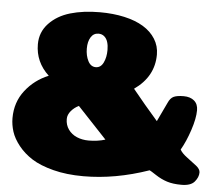

<svg xmlns="http://www.w3.org/2000/svg" viewBox="-50 -741 938 805"><g transform="rotate(5 419.0 -338.5)"><path d="M408 -154 285 -285Q266 -276 252.5 -260Q239 -244 239 -226Q239 -201 252.5 -182Q266 -163 288.5 -153.5Q311 -144 338 -144Q376 -144 408 -154ZM91 -528Q91 -579 125.5 -615.5Q160 -652 214.5 -668Q269 -684 339 -684Q395 -684 442 -673.5Q489 -663 522 -643Q555 -623 573.5 -593.5Q592 -564 592 -528Q592 -435 509 -377Q560 -314 616 -250Q634 -287 654 -330Q663 -351 677.5 -357.5Q692 -364 719.5 -364Q747 -364 763.5 -350Q780 -336 780 -310Q780 -276 763.5 -226Q747 -176 726 -140Q734 -125 756.5 -108.5Q779 -92 796 -78.5Q813 -65 813 -51Q813 -31 797 -12Q781 7 742 7Q706 7 681 -1Q656 -9 632.5 -24.5Q609 -40 604 -42Q463 7 329 7Q258 7 202 -7.5Q146 -22 111.5 -44Q77 -66 53.5 -95.5Q30 -125 21 -153.5Q12 -182 12 -210Q12 -277 50.5 -326.5Q89 -376 148 -400Q91 -453 91 -528ZM384 -529Q384 -548 379.5 -562.5Q375 -577 365 -585.5Q355 -594 341 -594Q320 -594 308.5 -575.5Q297 -557 297 -528Q297 -498 308.5 -475.5Q320 -453 341 -453Q362 -453 373 -475.5Q384 -498 384 -529Z"/></g></svg>

Font: Coiny
Style: Regular
Weight: 400
Version: Version 001.001